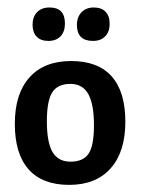

<svg xmlns="http://www.w3.org/2000/svg" viewBox="-20 -499 385 526"><path d="M115.9 -478.5Q157.9 -478.5 157.9 -434.6Q157.9 -412.1 145.8 -399.5Q133.6 -386.9 112.6 -386.9Q91.6 -386.9 80.4 -398.6Q69.2 -410.3 69.2 -431.3Q69.2 -452.3 81.3 -465.4Q93.5 -478.5 115.9 -478.5ZM234.6 -386.9Q190.7 -386.9 190.7 -430.8Q190.7 -452.3 203.3 -465.4Q215.9 -478.5 236.9 -478.5Q257.9 -478.5 269.2 -466.8Q280.4 -455.1 280.4 -433.6Q280.4 -412.1 268.2 -399.5Q256.1 -386.9 234.6 -386.9ZM174.8 -331.8Q248.6 -331.8 286 -289.7Q323.4 -247.7 323.4 -165.4Q323.4 -83.2 283.2 -37.9Q243 7.5 169.6 7.5Q96.3 7.5 58.4 -35Q20.6 -77.6 20.6 -159.8Q20.6 -242.1 60.7 -286.9Q100.9 -331.8 174.8 -331.8ZM172.4 -269.2Q138.3 -269.2 123.4 -246.3Q108.4 -223.4 108.4 -166.4Q108.4 -109.3 123.8 -82.7Q139.3 -56.1 173.4 -56.1Q207.5 -56.1 222.4 -77.6Q237.4 -99.1 237.4 -156.1Q237.4 -213.1 222 -241.1Q206.5 -269.2 172.4 -269.2Z"/></svg>

Font: Gurajada
Style: Regular
Weight: 400
Designer: Purushoth Kumar Guthula
Foundry: SiliconAndhra, USA.
Version: Version 1.0.3; ttfautohint (v1.2.42-39fb)